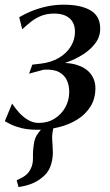

<svg xmlns="http://www.w3.org/2000/svg" viewBox="-38 -532 456 799"><path d="M39 246.5 31.5 218Q54 208.5 67.8 198Q81.5 187.5 89.5 171Q100 151.5 99.2 123Q98.5 94.5 103 67.5Q106 40.5 121.5 21.2Q137 2 147.5 -12L206 -44Q189.5 -24 184 0.8Q178.5 25.5 179 45Q179.5 58.5 180.8 74Q182 89.5 182 103.5Q181.5 136 170.8 163.2Q160 190.5 132.5 210.5Q115 224 93 232.8Q71 241.5 39 246.5ZM118.5 8Q79 8 51.2 1Q23.5 -6 6.5 -14.8Q-10.5 -23.5 -18 -27.5L12.5 -101Q24.5 -82.5 41 -64Q57.5 -45.5 78.5 -33Q99.5 -20.5 123 -20.5Q161 -20.5 189.5 -38.5Q218 -56.5 234 -85.8Q250 -115 250 -148.5Q250.5 -174.5 240.8 -196.8Q231 -219 208 -231.8Q185 -244.5 144 -242L83 -225.5L96.5 -263L131 -267Q174.5 -272 206.8 -291Q239 -310 256.5 -338.5Q274 -367 274 -399.5Q274 -436 251.5 -455.8Q229 -475.5 187.5 -475.5Q158.5 -475.5 135.5 -466.8Q112.5 -458 93 -443Q73.5 -428 54.5 -410L42 -460.5Q69.5 -476.5 99.2 -488Q129 -499.5 161 -506Q193 -512.5 227 -512.5Q298.5 -512.5 338.8 -488.8Q379 -465 379 -412.5Q379 -379.5 359.2 -352.8Q339.5 -326 308 -305.8Q276.5 -285.5 240.2 -272.8Q204 -260 171 -256L181 -267.5Q240.5 -274.5 280 -262.5Q319.5 -250.5 339.2 -224.8Q359 -199 359 -165.5Q359 -121.5 338.8 -89Q318.5 -56.5 284.2 -35Q250 -13.5 207 -2.8Q164 8 118.5 8Z"/></svg>

Font: Merriweather 144pt
Style: Italic
Weight: 400
Italic angle: -7.8°
Version: Version 2.101